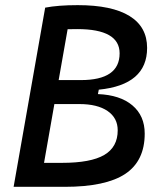

<svg xmlns="http://www.w3.org/2000/svg" viewBox="-20 -723 626 743"><path d="M32.7 0 154.8 -693.4Q204.6 -703.1 280.8 -703.1Q413.1 -703.1 481.2 -661.1Q549.3 -619.1 549.3 -537.6Q549.3 -394.5 362.3 -376L358.9 -358.9Q444.8 -355.5 492.4 -315.2Q540 -274.9 540 -206.1Q540 -100.1 464.6 -50Q389.2 0 230 0ZM150.4 -92.8H220.2Q331.1 -92.8 383.3 -123.3Q435.5 -153.8 435.5 -218.8Q435.5 -266.6 396.2 -293.5Q356.9 -320.3 287.1 -320.3H190.4ZM207 -413.1H293Q442.9 -413.1 442.9 -516.6Q442.9 -610.4 279.3 -610.4Q259.8 -610.4 241.7 -609.9Z"/></svg>

Font: CaskaydiaCove NFP
Style: Italic
Weight: 400
Italic angle: -10°
Designer: Aaron Bell
Foundry: Saja Typeworks
Version: Version 2111.001; VTT 6.35;Nerd Fonts 3.1.1